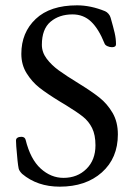

<svg xmlns="http://www.w3.org/2000/svg" viewBox="-20 -684 505 720"><path d="M40 0ZM63 -32Q52 -43 50 -52Q46 -70 41 -135L40 -157Q40 -164 45.5 -167.5Q51 -171 60 -171Q73 -171 76 -160Q94 -87 132.5 -52Q171 -17 218 -17Q270 -17 304 -50.5Q338 -84 338 -139Q338 -178 325.5 -203.5Q313 -229 291 -246.5Q269 -264 225 -291L205 -303Q156 -333 128 -355Q100 -377 80 -409Q60 -441 60 -482Q60 -562 114 -613Q168 -664 269 -664Q320 -664 374 -642Q381 -639 387 -632Q393 -625 395 -617Q405 -582 410 -560.5Q415 -539 415 -518Q415 -507 400 -507Q391 -507 382.5 -511Q374 -515 372 -521Q350 -576 321.5 -603Q293 -630 252 -630Q202 -630 169.5 -602.5Q137 -575 137 -516Q137 -488 155 -464Q173 -440 200.5 -420Q228 -400 277 -370Q324 -341 353 -318Q382 -295 402 -261Q422 -227 422 -180Q422 -91 362 -37.5Q302 16 204 16Q120 16 63 -32Z"/></svg>

Font: EB Garamond
Style: Regular
Weight: 400
Designer: Georg Duffner and Octavio Pardo
Foundry: Georg Duffner
Version: Version 1.000; ttfautohint (v1.6)